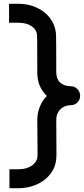

<svg xmlns="http://www.w3.org/2000/svg" viewBox="-20 -868 443 1013"><path d="M27.8 -848.1H78.1Q115.2 -848.1 150.6 -836.7Q186 -825.2 213.9 -803.2Q241.7 -781.2 258.8 -748.8Q275.9 -716.3 275.9 -674.8Q275.9 -670.9 276.4 -624.3Q276.9 -577.6 276.9 -487.8Q276.9 -466.3 283.7 -451.9Q290.5 -437.5 301.5 -429Q312.5 -420.4 326.2 -416.7Q339.8 -413.1 353 -413.1Q363.3 -413.1 372.6 -409.2Q381.8 -405.3 388.4 -398.2Q395 -391.1 398.9 -382.1Q402.8 -373 402.8 -362.8Q402.8 -341.8 388.4 -327.4Q374 -313 353 -313Q336.9 -313 323 -307.4Q309.1 -301.8 298.8 -291.7Q288.6 -281.7 282.7 -267.8Q276.9 -253.9 276.9 -236.8L277.8 -49.8Q277.8 -2 258.1 31.5Q238.3 64.9 208.5 85.7Q178.7 106.4 144.3 115.7Q109.9 125 80.1 125H29.8V24.9H80.1Q96.7 24.9 114 20.8Q131.3 16.6 145.5 7.3Q159.7 -2 168.9 -15.9Q178.2 -29.8 178.2 -49.8L176.8 -237.8Q176.8 -252.4 179.7 -268.6Q182.6 -284.7 188.7 -301Q194.8 -317.4 204.3 -333Q213.9 -348.6 227.1 -361.8Q204.1 -383.3 190.4 -414.1Q176.8 -444.8 176.8 -487.8Q176.8 -580.6 176.3 -627.2Q175.8 -673.8 175.8 -674.8V-675.8Q175.8 -695.3 167 -709Q158.2 -722.7 144.3 -731.4Q130.4 -740.2 113 -744.1Q95.7 -748 78.1 -748H27.8Z"/></svg>

Font: Bruno Ace SC
Style: Regular
Weight: 400
Designer: Astigmatic (AOETI)
Foundry: Astigmatic (AOETI)
Version: Version 1.000